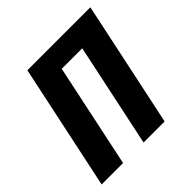

<svg xmlns="http://www.w3.org/2000/svg" viewBox="-152 -622 735 735"><g transform="rotate(-45 215.5 -255.0)"><path d="M-9 0 99 -510H440L332 0H218L307 -421H196L107 0Z"/></g></svg>

Font: Saira Condensed SemiBold
Style: Italic
Weight: 600
Width: 3
Italic angle: -12°
Designer: Hector Gatti with collaboration of the Omnibus-Type team
Foundry: Omnibus-Type
Version: Version 1.101